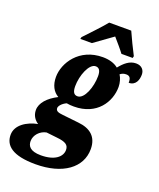

<svg xmlns="http://www.w3.org/2000/svg" viewBox="-249 -873 1009 1220"><g transform="rotate(20 255.5 -263.0)"><path d="M140 -619 137 -606H215C251 -631 294 -664 340 -696C361 -672 399 -628 415 -606H491L494 -619C474 -657 440 -727 423 -766H274C236 -719 175 -657 140 -619ZM141 240C325 240 439 155 439 30C439 -53 389 -94 307 -102L198 -114C170 -117 149 -121 149 -143C149 -157 167 -179 196 -192C209 -189 229 -188 245 -188C400 -188 470 -301 470 -402C470 -430 461 -460 448 -480C462 -490 472 -494 489 -494C513 -494 522 -480 521 -449C569 -449 582 -492 582 -526C582 -556 563 -581 524 -581C480 -581 447 -551 417 -514C391 -536 353 -546 312 -546C153 -546 74 -421 74 -326C74 -272 95 -232 132 -211C67 -178 26 -133 26 -85C26 -46 48 -20 70 -6C-1 8 -71 50 -71 118C-71 190 -15 240 141 240ZM244 -257C221 -257 209 -273 209 -313C209 -384 244 -476 289 -476C312 -476 324 -459 324 -422C324 -349 291 -257 244 -257ZM154 175C79 175 62 144 62 112C62 71 96 34 139 26L210 34C272 40 293 55 293 89C293 134 248 175 154 175Z"/></g></svg>

Font: Noto Serif Condensed Black
Style: Italic
Weight: 900
Width: 3
Italic angle: -12°
Designer: Monotype Design Team
Foundry: Monotype Imaging Inc.
Version: Version 2.013